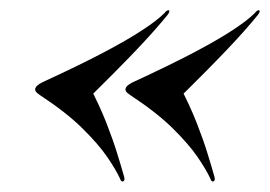

<svg xmlns="http://www.w3.org/2000/svg" viewBox="-20 -419 523 372"><path d="M48.5 -248Q49.5 -251 52.8 -253.8Q56 -256.5 63 -260Q133.5 -292.5 180.5 -317.2Q227.5 -342 256 -360.8Q284.5 -379.5 298.5 -393.5Q301.5 -397.5 303.8 -398.5Q306 -399.5 307.5 -399Q308.5 -398 308 -396Q307.5 -394 304.5 -390Q294 -377 279.2 -360.2Q264.5 -343.5 244.8 -322.8Q225 -302 200 -276.8Q175 -251.5 144.5 -221.5L153 -252.5Q173 -214.5 186 -181.2Q199 -148 207.2 -121.2Q215.5 -94.5 220.5 -76.5Q221.5 -72.5 221 -70.5Q220.5 -68.5 218.5 -67.5Q217 -67 215.2 -68.2Q213.5 -69.5 212.5 -73Q205 -89.5 187.8 -114.8Q170.5 -140 139.2 -170.8Q108 -201.5 57 -235Q51 -239 49.2 -242Q47.5 -245 48.5 -248ZM223.5 -248Q224.5 -251 227.8 -253.8Q231 -256.5 238 -260Q308.5 -292.5 355.5 -317.2Q402.5 -342 431 -360.8Q459.5 -379.5 473.5 -393.5Q476.5 -397.5 478.8 -398.5Q481 -399.5 482.5 -399Q483.5 -398 483 -396Q482.5 -394 479.5 -390Q469 -377 454.2 -360.2Q439.5 -343.5 419.8 -322.8Q400 -302 375 -276.8Q350 -251.5 319.5 -221.5L328 -252.5Q348 -214.5 361 -181.2Q374 -148 382.2 -121.2Q390.5 -94.5 395.5 -76.5Q396.5 -72.5 396 -70.5Q395.5 -68.5 393.5 -67.5Q392 -67 390.2 -68.2Q388.5 -69.5 387.5 -73Q380 -89.5 362.8 -114.8Q345.5 -140 314.2 -170.8Q283 -201.5 232 -235Q226 -239 224.2 -242Q222.5 -245 223.5 -248Z"/></svg>

Font: Fraunces 120pt SemiBold
Style: Italic
Weight: 600
Italic angle: -16°
Version: Version 1.000;[b76b70a41]